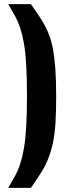

<svg xmlns="http://www.w3.org/2000/svg" viewBox="-20 -763 339 933"><path d="M20 150Q38 119 53 92Q68 65 78.5 32.5Q89 0 96.5 -43.5Q104 -87 107.5 -148.5Q111 -210 111 -297Q111 -384 107.5 -446Q104 -508 96.5 -551Q89 -594 78.5 -626Q68 -658 53 -685Q38 -712 20 -743H130Q157 -705 177.5 -673.5Q198 -642 212.5 -608.5Q227 -575 235.5 -533.5Q244 -492 248.5 -434.5Q253 -377 253 -297Q253 -220 249.5 -164.5Q246 -109 237 -68Q228 -27 214.5 7.5Q201 42 180 75.5Q159 109 130 150Z"/></svg>

Font: Saira Condensed ExtraBold
Style: Regular
Weight: 800
Width: 3
Designer: Hector Gatti with collaboration of the Omnibus-Type team
Foundry: Omnibus-Type
Version: Version 1.101